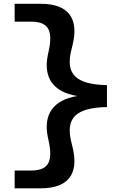

<svg xmlns="http://www.w3.org/2000/svg" viewBox="-20 -822 660 1042"><path d="M59.5 200H201C349.5 200 409 122.5 374.5 -20L366.5 -53.5C336.5 -178.5 387 -237.5 560.5 -241V-360C387 -363.5 336.5 -422.5 366.5 -547.5L374.5 -581C409 -723.5 349.5 -801.5 201 -801.5H59.5V-704.5H146.5C234 -704.5 269 -668 246 -553L239 -520.5C215.5 -400.5 268 -322.5 399.5 -301C268 -279 215.5 -201 239 -81L246 -48.5C268.5 66.5 234 103.5 146.5 103.5H59.5Z"/></svg>

Font: Monaspace Krypton SemiBold
Style: Regular
Weight: 600
Designer: Riley Cran & the Lettermatic Team
Foundry: Lettermatic
Version: Version 1.200 (Monaspace Krypton)